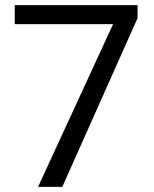

<svg xmlns="http://www.w3.org/2000/svg" viewBox="-20 -731 602 751"><path d="M518.1 -660.2 223.6 0H128.9L422.4 -636.7H37.6V-710.9H518.1Z"/></svg>

Font: RobotoInd
Style: Regular
Weight: 400
Designer: Google
Version: Version 2.001101; 2014